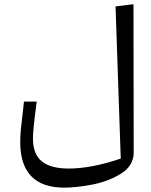

<svg xmlns="http://www.w3.org/2000/svg" viewBox="-20 -674 706 899"><path d="M605 -654.3 521 -644 545.4 68.4C456.1 99.1 371.6 115.2 302.7 115.2C193.4 115.2 134.3 75.2 134.3 -24.4C134.3 -39.6 135.3 -58.6 137.7 -81.1C139.6 -103 144.5 -142.1 151.9 -198.2H92.3C84.5 -132.3 79.6 -88.9 77.6 -67.4C75.7 -45.4 74.7 -26.4 74.7 -9.3C74.7 133.3 143.6 204.6 281.2 204.6C316.4 204.6 358.9 200.2 408.7 190.9C458.5 181.6 503.4 165 543.5 141.1C583.5 117.2 604.5 84.5 606 43.9Z"/></svg>

Font: SG Kara Light
Style: Regular
Weight: 400
Designer: Damoon Khanjanzadeh
Version: Version 1.000